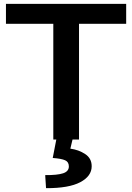

<svg xmlns="http://www.w3.org/2000/svg" viewBox="-20 -731 692 1006"><path d="M11.2 -606.4H259.3V0H394V-606.4H641.1V-710.9H11.2ZM277.3 -11.7 256.3 96.7Q302.2 100.1 321.5 108.9Q340.8 117.7 340.8 141.1Q340.8 167 310.5 177Q280.3 187 216.8 186.5L221.2 254.9Q340.8 255.4 400.6 223.6Q460.4 191.9 460.4 140.1Q460.4 98.6 426.3 76.2Q392.1 53.7 348.6 47.9L362.8 -11.7Z"/></svg>

Font: Roboto Flex
Style: wght 600 wdth 140 opsz 13.0 GRAD 0.00 slnt 0.00 XTRA 468 XOPQ 96 YOPQ 79 YTLC 514 YTUC 712 YTAS 750 YTDE -203.00 YTFI 738
Weight: 600
Width: 8
Designer: Berlow after Robertson
Foundry: Google
Version: Version 3.100